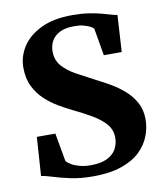

<svg xmlns="http://www.w3.org/2000/svg" viewBox="-85 -822 770 903"><g transform="rotate(-10 300.0 -371.0)"><path d="M286.5 11Q226.5 11 178.5 0.5Q130.5 -10 96.8 -20.8Q63 -31.5 45.5 -33L58 -218H146.5L170.5 -83Q178 -73.5 193.8 -64.2Q209.5 -55 232.5 -48.8Q255.5 -42.5 284.5 -42.5Q333 -42.5 362.8 -56.8Q392.5 -71 406.5 -95.5Q420.5 -120 420.5 -150.5Q420.5 -188 397.5 -215Q374.5 -242 335 -265.5Q295.5 -289 245 -313Q215.5 -327.5 182 -347Q148.5 -366.5 119 -394Q89.5 -421.5 70.8 -459.5Q52 -497.5 52 -549.5Q52 -602.5 82 -649Q112 -695.5 171.8 -724.2Q231.5 -753 321 -753Q363.5 -753 397.5 -748Q431.5 -743 457.5 -736Q483.5 -729 502 -723.5Q520.5 -718 531 -717L520.5 -541.5H435L412.5 -672Q408 -678 395.2 -684.5Q382.5 -691 363.5 -695.8Q344.5 -700.5 320 -700Q278.5 -700 252.2 -686.8Q226 -673.5 213.2 -651Q200.5 -628.5 200.5 -601Q200.5 -559 225.5 -530.5Q250.5 -502 291.2 -479.8Q332 -457.5 378 -433.5Q409.5 -418 444 -398Q478.5 -378 508.5 -351.5Q538.5 -325 557.2 -290.5Q576 -256 576 -210Q576 -171 561 -131.8Q546 -92.5 512.8 -60.2Q479.5 -28 423.8 -8.5Q368 11 286.5 11Z"/></g></svg>

Font: Merriweather 60pt ExtraBold
Style: Regular
Weight: 800
Version: Version 2.100